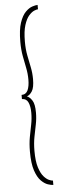

<svg xmlns="http://www.w3.org/2000/svg" viewBox="-61 -780 323 968"><g transform="rotate(-5 100.5 -295.5)"><path d="M168.5 160Q158.5 160 141.5 154.5Q124.5 149 107 131.5Q89.5 114 77.5 78.5Q65.5 43 65.5 -17.5Q65.5 -58 71.5 -90.5Q77.5 -123 83.5 -152.2Q89.5 -181.5 89.5 -212Q89.5 -244.5 80.2 -264.8Q71 -285 48.5 -285V-306Q71 -306 80.2 -326.2Q89.5 -346.5 89.5 -380Q89.5 -410.5 83.5 -439.5Q77.5 -468.5 71.5 -501Q65.5 -533.5 65.5 -573.5Q65.5 -634 77.5 -669.5Q89.5 -705 107 -722.5Q124.5 -740 141.5 -745.5Q158.5 -751 168.5 -751V-729Q162 -729 149.2 -723.8Q136.5 -718.5 122.5 -702.8Q108.5 -687 98.5 -655.8Q88.5 -624.5 88.5 -572Q88.5 -533 94.8 -501.2Q101 -469.5 107 -440.5Q113 -411.5 113 -380.5Q113 -337.5 101 -319Q89 -300.5 74.5 -296.5Q89 -291 101 -272.5Q113 -254 113 -211.5Q113 -180.5 107 -151.2Q101 -122 94.8 -90Q88.5 -58 88.5 -19Q88.5 33.5 98.5 64.8Q108.5 96 122.5 111.8Q136.5 127.5 149.2 132.8Q162 138 168.5 138Z"/></g></svg>

Font: Imbue 50pt ExtraLight
Style: Regular
Weight: 200
Designer: Tyler Finck
Foundry: Etcetera Type Company
Version: Version 1.102; ttfautohint (v1.8.3)